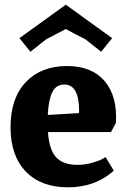

<svg xmlns="http://www.w3.org/2000/svg" viewBox="-20 -785 541 820"><path d="M266 -503Q372 -503 427 -438.5Q482 -374 475 -260L454 -221H185Q190 -145 220 -113Q250 -81 310 -81Q342 -81 372.5 -89.5Q403 -98 417 -106L431 -114L466 -56Q387 15 270 15Q155 15 90 -52.5Q25 -120 25 -242Q25 -366 90.5 -434.5Q156 -503 266 -503ZM261 -765 459 -622 412 -564 345 -617Q305 -637 261 -661L177 -617L110 -564L63 -622ZM255 -424Q219 -424 203 -390.5Q187 -357 184 -294L317 -302Q318 -308 318 -310Q318 -424 255 -424Z"/></svg>

Font: Andada
Style: Bold
Weight: 700
Designer: Carolina Giovagnoli
Foundry: Carolina Giovagnoli
Version: Version 1.003